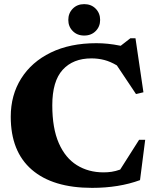

<svg xmlns="http://www.w3.org/2000/svg" viewBox="-20 -894 754 929"><path d="M481 -60Q501.5 -60 520 -62.8Q538.5 -65.5 561.5 -73.5L653 -217.5H682.5L657.5 -22.5Q555.5 15 425.5 15Q235.5 15 133.8 -73Q32 -161 32 -329Q32 -434 82.5 -514.2Q133 -594.5 226 -639.8Q319 -685 446 -685Q474 -685 501.5 -682.2Q529 -679.5 564 -672.5L611 -709H635.5L674 -447.5L638 -439L545.5 -577.5Q514.5 -596 484.5 -603.8Q454.5 -611.5 422.5 -611.5Q333.5 -611.5 283.2 -556.2Q233 -501 233 -384.5Q233 -273.5 264.5 -201.5Q296 -129.5 352 -94.8Q408 -60 481 -60ZM387.5 -722Q353.5 -722 332 -743.8Q310.5 -765.5 310.5 -797.5Q310.5 -830 332 -852Q353.5 -874 387.5 -874Q421.5 -874 443 -852Q464.5 -830 464.5 -797.5Q464.5 -765.5 443 -743.8Q421.5 -722 387.5 -722Z"/></svg>

Font: Newsreader Text ExtraBold
Style: Regular
Weight: 800
Designer: Hugues Gentile
Foundry: Production Type
Version: Version 1.001